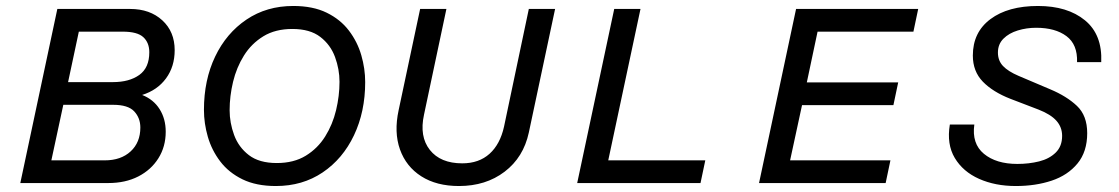

<svg xmlns="http://www.w3.org/2000/svg" viewBox="-20 -613 3748 643"><path d="M48 0 172 -583H416Q482 -583 523.5 -545Q565 -507 565 -445Q565 -390 536 -350.5Q507 -311 456 -295Q494 -280 514.5 -247.5Q535 -215 535 -172Q535 -122 510.5 -83Q486 -44 443 -22Q400 0 343 0ZM208 -338H358Q413 -338 446.5 -362Q480 -386 480 -438Q480 -470 460 -488.5Q440 -507 391 -507H244ZM152 -76H331Q385 -76 417.5 -106Q450 -136 450 -186Q450 -218 429.5 -240Q409 -262 359 -262H192Z M904 10Q838 10 792 -12.5Q746 -35 717.5 -72.5Q689 -110 676 -155Q663 -200 663 -245Q663 -345 700.5 -423.5Q738 -502 805.5 -547.5Q873 -593 962 -593Q1028 -593 1074 -570.5Q1120 -548 1148.5 -510.5Q1177 -473 1190 -428Q1203 -383 1203 -338Q1203 -239 1165.5 -160Q1128 -81 1060.5 -35.5Q993 10 904 10ZM907 -67Q964 -67 1004 -91.5Q1044 -116 1069 -156Q1094 -196 1105.5 -244Q1117 -292 1117 -339Q1117 -381 1102 -422Q1087 -463 1052.5 -489.5Q1018 -516 959 -516Q902 -516 862 -491.5Q822 -467 797 -427Q772 -387 760.5 -339Q749 -291 749 -244Q749 -202 764 -161Q779 -120 813.5 -93.5Q848 -67 907 -67Z M1517 10Q1442 10 1391 -22.5Q1340 -55 1319.5 -112.5Q1299 -170 1315 -244L1387 -583H1475L1400 -229Q1384 -156 1419.5 -111Q1455 -66 1528 -66Q1584 -66 1619.5 -98Q1655 -130 1668 -189L1751 -583H1839L1751 -169Q1733 -86 1670 -38Q1607 10 1517 10Z M1913 0 2037 -583H2125L2017 -76H2342L2326 0Z M2972 -261H2666L2626 -76H2962L2946 0H2522L2646 -583H3055L3039 -507H2718L2682 -337H2988Z M3382 10Q3313 10 3259 -14Q3205 -38 3177.5 -84Q3150 -130 3161 -196H3243Q3234 -132 3275 -98Q3316 -64 3387 -64Q3426 -64 3460 -72.5Q3494 -81 3515.5 -102Q3537 -123 3537 -158Q3537 -187 3518 -208.5Q3499 -230 3458 -246L3364 -282Q3305 -305 3271.5 -339.5Q3238 -374 3238 -427Q3238 -505 3297 -549Q3356 -593 3456 -593Q3555 -593 3613.5 -545Q3672 -497 3668 -405H3587Q3589 -464 3551.5 -492Q3514 -520 3450 -520Q3418 -520 3388.5 -511Q3359 -502 3340.5 -483.5Q3322 -465 3322 -437Q3322 -410 3339 -392Q3356 -374 3391 -359L3497 -314Q3552 -291 3586.5 -258.5Q3621 -226 3621 -167Q3621 -105 3588.5 -65.5Q3556 -26 3502 -8Q3448 10 3382 10Z"/></svg>

Font: Fragment Mono SC
Style: Italic
Weight: 400
Italic angle: -12°
Monospace: yes
Designer: Wei Huang based on Nimbus Sans by URW Studio, based on Helvetica by Max Miedinger.
Foundry: Wei Huang
Version: Version 1.012; ttfautohint (v1.8.4.7-5d5b)